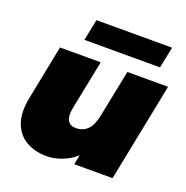

<svg xmlns="http://www.w3.org/2000/svg" viewBox="-134 -869 970 1002"><g transform="rotate(20 351.5 -368.0)"><path d="M230 10Q164 10 115.5 -18.5Q67 -47 46.5 -103.5Q26 -160 43 -245L103 -547H329L274 -272Q265 -227 278 -203.5Q291 -180 325 -180Q363 -180 388.5 -205.5Q414 -231 424 -284L477 -547H703L594 0H381L412 -153L438 -111Q399 -48 342.5 -19Q286 10 230 10ZM209 -628 233 -746H653L629 -628Z"/></g></svg>

Font: Montserrat Thin Black
Style: Italic
Weight: 900
Italic angle: -11.3°
Version: Version 9.000